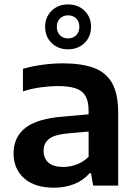

<svg xmlns="http://www.w3.org/2000/svg" viewBox="-20 -841 620 870"><path d="M225.5 9.5Q137 9.5 89.2 -33.2Q41.5 -76 41.5 -145.5Q41.5 -220 95.5 -262Q149.5 -304 269.5 -313L409 -325.5L421.5 -248.5L282 -236Q225.5 -230.5 201.5 -211Q177.5 -191.5 177.5 -157.5Q177.5 -123.5 199.8 -104Q222 -84.5 266.5 -84.5Q297 -84.5 327 -95.5Q357 -106.5 381.5 -130.5V-339.5Q381.5 -382.5 367 -406.8Q352.5 -431 321.8 -441Q291 -451 242 -451Q209 -451 166.5 -445.5Q124 -440 84 -427V-529Q125.5 -541.5 174 -547.8Q222.5 -554 264 -554Q350 -554 405.8 -533.2Q461.5 -512.5 488.5 -463.5Q515.5 -414.5 515.5 -330V0H402L392.5 -56H385.5Q358 -23.5 316 -7Q274 9.5 225.5 9.5ZM288.5 -617.5Q243.5 -617.5 214 -646.2Q184.5 -675 184.5 -719.5Q184.5 -763.5 214 -792.2Q243.5 -821 288.5 -821Q333.5 -821 363 -792.2Q392.5 -763.5 392.5 -719.5Q392.5 -675 363 -646.2Q333.5 -617.5 288.5 -617.5ZM288.5 -667Q311 -667 325.2 -681.2Q339.5 -695.5 339.5 -719.5Q339.5 -743.5 325.2 -757.5Q311 -771.5 288.5 -771.5Q266.5 -771.5 252 -757.5Q237.5 -743.5 237.5 -719.5Q237.5 -695.5 251.8 -681.2Q266 -667 288.5 -667Z"/></svg>

Font: Encode Sans SemiExpanded SemiBold
Style: Regular
Weight: 600
Width: 6
Designer: Multiple Designers
Foundry: Impallari Type
Version: Version 3.002